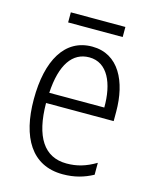

<svg xmlns="http://www.w3.org/2000/svg" viewBox="-103 -795 652 809"><g transform="rotate(15 222.5 -390.0)"><path d="M343 -724H105V-680H343ZM230 -608C111 -608 49 -500 49 -330C49 -165 112 -56 248 -56C299 -56 340 -68 379 -89V-141C335 -115 297 -104 252 -104C154 -104 104 -181 103 -328H398V-369C398 -500 346 -608 230 -608ZM230 -561C310 -561 346 -478 345 -373H105C112 -498 157 -561 230 -561Z"/></g></svg>

Font: Noto Sans Malayalam UI Condensed Light
Style: Regular
Weight: 300
Width: 3
Designer: Jelle Bosma - Monotype Design Team
Foundry: Monotype Imaging Inc.
Version: Version 2.104